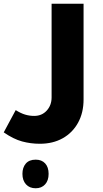

<svg xmlns="http://www.w3.org/2000/svg" viewBox="-56 -519 552 1027"><path d="M157 250Q108 250 62 237.5Q16 225 -36 189L28 70Q55 87 78.5 94Q102 101 127 101Q168 101 194 72.5Q220 44 220 2V-499H391V13Q391 84 361.5 137.5Q332 191 279.5 220.5Q227 250 157 250ZM135 488Q102 488 83 467Q64 446 64 411Q64 377 82 356Q100 335 135 335Q167 335 185.5 355Q204 375 204 411Q204 447 185 467.5Q166 488 135 488Z"/></svg>

Font: Noto Kufi Arabic ExtraBold
Style: Regular
Weight: 800
Designer: Monotype Design Team, David Williams, Khaled Hosny
Foundry: Google LLC
Version: Version 2.109; ttfautohint (v1.8.4.7-5d5b)